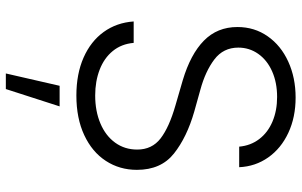

<svg xmlns="http://www.w3.org/2000/svg" viewBox="-202 -554 1003 638"><g transform="rotate(90 299.0 -235.5)"><path d="M302.7 -655.3Q254.9 -655.3 217.5 -638.7Q180.2 -622.1 159.4 -592.5Q138.7 -563 138.7 -526.4Q138.7 -476.6 178 -446.8Q217.3 -417 278.3 -400.4L351.6 -379.9Q436.5 -355.5 490.7 -312.5Q544.9 -269.5 544.9 -189.5Q544.9 -131.8 515.1 -86.2Q485.4 -40.5 429.4 -14.4Q373.5 11.7 297.9 11.7Q226.1 11.7 171.9 -12.2Q117.7 -36.1 86.7 -79.1Q55.7 -122.1 51.8 -178.7H123Q126.5 -138.2 149.9 -109.4Q173.3 -80.6 211.9 -65.7Q250.5 -50.8 297.9 -50.8Q349.6 -50.8 390.6 -68.1Q431.6 -85.4 454.6 -117.2Q477.5 -148.9 477.5 -190.4Q477.5 -239.7 440.2 -268.3Q402.8 -296.9 331.1 -317.4L247.1 -341.8Q160.6 -367.7 115.5 -412.1Q70.3 -456.5 70.3 -523.4Q70.3 -580.1 101.1 -624Q131.8 -668 185.3 -692.4Q238.8 -716.8 304.7 -716.8Q370.1 -716.8 421.9 -692.6Q473.6 -668.5 503.7 -625.7Q533.7 -583 536.1 -529.3H467.8Q464.4 -567.4 442.6 -595.9Q420.9 -624.5 384.5 -639.9Q348.1 -655.3 302.7 -655.3ZM265.6 67.4H334L276.4 246.1H224.6Z"/></g></svg>

Font: Pretendard GOV Light
Style: Regular
Weight: 300
Designer: Base glyphs from Inter by Rasmus Andersson; Hangeul glyphs from Noto Sans CJK(Source Han Sans) by Jang Soo-young and Kan
Foundry: Kil Hyung-jin
Version: Version 1.309